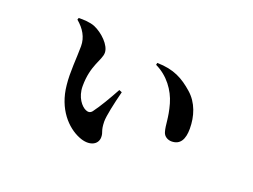

<svg xmlns="http://www.w3.org/2000/svg" viewBox="-86 -696 1172 889"><g transform="rotate(20 500.0 -251.0)"><path d="M223 -396C223 -338 215 -266 222 -204C233 -90 299 -21 361 4C414 26 455 6 455 -32C455 -59 444 -56 443 -105C443 -133 457 -198 473 -260L459 -266C431 -215 403 -167 377 -132C368 -121 358 -120 346 -125C324 -134 293 -170 293 -225C293 -329 337 -368 337 -405C337 -442 290 -487 248 -505C223 -515 188 -516 168 -515L165 -506C201 -476 223 -440 223 -396ZM579 -434C642 -404 683 -347 700 -288C719 -221 714 -188 724 -155C730 -134 750 -125 767 -125C809 -125 827 -156 827 -209C827 -270 808 -331 761 -372C712 -415 664 -443 581 -444Z"/></g></svg>

Font: Noto Serif CJK KR
Style: Bold
Weight: 700
Designer: Ryoko NISHIZUKA 西塚涼子 (kana & ideographs); Frank Grießhammer (Latin, Greek & Cyrillic); Wenlong ZHANG 张文龙 (bopomofo); San
Foundry: Adobe
Version: Version 2.001;hotconv 1.1.0;makeotfexe 2.6.0